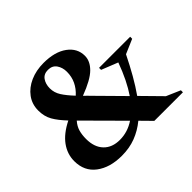

<svg xmlns="http://www.w3.org/2000/svg" viewBox="-157 -869 1078 1078"><g transform="rotate(-45 382.5 -330.0)"><path d="M248 10Q154 10 95.5 -34Q37 -78 37 -158Q37 -214 71 -261Q105 -308 175 -343Q135 -385 115 -420Q95 -455 95 -502Q95 -552 123 -590Q151 -628 198.5 -649Q246 -670 305 -670Q394 -670 446 -632Q498 -594 498 -534Q498 -492 461 -455Q424 -418 331 -383Q340 -375 349 -365.5Q358 -356 368 -346L516 -196Q565 -268 604 -375L506 -414V-430H753V-414L667 -377Q637 -316 607 -263.5Q577 -211 546 -167L659 -52L742 -16V0H515L452 -64Q408 -28 358 -9Q308 10 248 10ZM229 -544Q229 -510 248 -480Q267 -450 303 -412Q332 -438 347.5 -470.5Q363 -503 363 -542Q363 -576 346 -600.5Q329 -625 295 -625Q262 -625 245.5 -601.5Q229 -578 229 -544ZM172 -199Q172 -134 207 -97.5Q242 -61 303 -61Q365 -61 419 -97L258 -259Q244 -273 231.5 -285.5Q219 -298 208 -309Q187 -285 179.5 -258.5Q172 -232 172 -199Z"/></g></svg>

Font: Spectral
Style: Bold
Weight: 700
Designer: Jean-Baptiste Levee
Foundry: Production Type
Version: Version 2.001